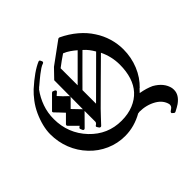

<svg xmlns="http://www.w3.org/2000/svg" viewBox="-272 -1133 1610 1610"><g transform="rotate(-45 533.0 -327.5)"><path d="M1033 99Q1033 97 1033 92Q1033 88 1032 86V80V78Q1015 -2 928 -51Q902 -63 873.5 -71.5Q845 -80 810 -86Q816 -93 823.5 -100.5Q831 -108 839 -117V-115Q903 -176 938 -261.5Q973 -347 973 -442Q973 -509 953.5 -574Q934 -639 897 -695Q859 -755 799.5 -805.5Q740 -856 664 -892Q656 -894 650 -891L457 -750L379 -669L377 -327L306 -401L373 -468Q382 -478 373 -487Q355 -503 335.5 -522.5Q316 -542 300 -561L325 -583Q332 -588 330 -595.5Q328 -603 319 -606L304 -612Q301 -613 297 -611Q293 -609 291 -607L185 -501Q175 -494 184 -483Q201 -465 220 -445.5Q239 -426 256 -407L187 -338Q180 -328 188 -320L260 -248L250 -241Q241 -234 245 -225L252 -208Q255 -200 262.5 -199Q270 -198 275 -204L377 -307V-178Q377 -172 370 -164Q368 -162 366.5 -160.5Q365 -159 360 -156Q347 -149 355 -138L366 -121Q371 -117 376.5 -116Q382 -115 387 -120Q411 -146 436 -172.5Q461 -199 485 -224Q569 -308 651.5 -389.5Q734 -471 819 -555Q861 -468 861 -372Q861 -294 841 -231Q821 -168 781 -124Q740 -79 678.5 -54Q617 -29 539 -29Q375 -29 261 -149Q146 -271 146 -442Q146 -515 169.5 -581.5Q193 -648 235 -705Q240 -708 243.5 -712Q247 -716 250 -720H252Q280 -744 299.5 -760Q319 -776 333 -787Q355 -804 374.5 -817Q394 -830 413 -836Q423 -841 420 -853L414 -865Q413 -871 408 -873Q403 -875 397 -873Q316 -839 204 -738Q172 -708 140 -666Q108 -624 84 -572Q60 -519 47.5 -468Q35 -417 35 -372Q35 -280 67.5 -197.5Q100 -115 161 -51Q221 13 301 48Q381 83 468 83Q525 83 578.5 68Q632 53 681 25H685Q693 25 695 23Q780 23 847 62Q906 97 920 155Q922 178 907 190Q902 195 887 205Q880 209 879.5 216.5Q879 224 886 227L896 236Q901 240 909 238Q929 228 944.5 219Q960 210 969 204Q1033 158 1033 99ZM696 -708 488 -500V-702Q515 -722 539 -740Q563 -758 591 -776Q621 -764 647 -746Q673 -728 696 -708ZM798 -591 488 -282V-443Q549 -506 607.5 -563Q666 -620 726 -681Q750 -660 766 -639Q782 -618 798 -591Z"/></g></svg>

Font: MM Taunggyi
Style: Regular
Weight: 400
Designer: Khon Soe Zaw Thu
Version: Version 1.00 July 18, 2016, initial release